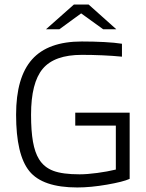

<svg xmlns="http://www.w3.org/2000/svg" viewBox="-20 -820 643 847"><path d="M491 -266H312V-323H552V-31Q524 -18 452 -5.5Q380 7 321 7Q168 7 109.5 -65Q51 -137 51 -314Q51 -479 121.5 -558Q192 -637 341 -637Q393 -637 440 -634.5Q487 -632 518 -627V-570Q478 -574 431.5 -576Q385 -578 341 -578Q220 -578 168.5 -516.5Q117 -455 117 -314Q117 -242 125.5 -194.5Q134 -147 152 -118Q174 -82 215 -66.5Q256 -51 331 -51Q364 -51 409 -57Q454 -63 491 -72ZM493 -691H435L338 -761L242 -691H183L306 -800H371Z"/></svg>

Font: Blinker Light
Style: Regular
Weight: 300
Designer: Juergen Huber
Foundry: supertype
Version: Version 1.017;hotconv 1.0.117;makeotfexe 2.5.65602